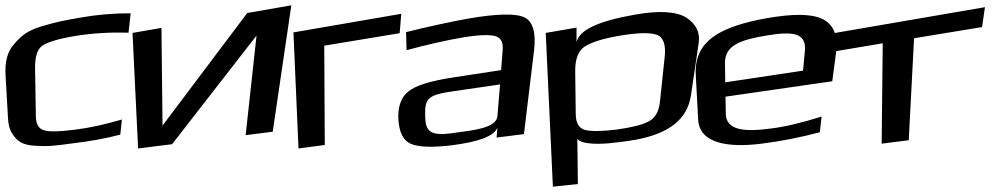

<svg xmlns="http://www.w3.org/2000/svg" viewBox="-90 -525 3741 723"><path d="M363 -18 369 -75C308 -57 250 -44 195 -37C133 -29 93 -28 74 -35C55 -41 45 -59 45 -89L42 -270C42 -311 50 -338 68 -352C87 -366 129 -379 196 -390C259 -400 325 -404 394 -402L402 -475C339 -475 276 -470 214 -459C145 -447 121 -442 64 -425C12 -409 -10 -390 -36 -360C-64 -330 -72 -288 -69 -240L-60 -82C-59 -57 -54 -37 -44 -22C-25 8 -5 21 43 24C94 27 115 24 182 15C250 7 310 -4 363 -18Z M558 18 876 -391 835 -16 937 -29 1007 -505 841 -476 522 -52 518 -420 409 -401 430 34Z M1415 -400 1421 -473 1015 -403 1034 34 1133 21 1131 -353Z M1883 -20 1921 -335C1929 -401 1917 -443 1886 -459C1855 -475 1783 -474 1673 -455C1602 -442 1523 -425 1439 -404L1441 -336C1518 -357 1589 -373 1653 -384C1713 -394 1754 -395 1775 -389C1796 -383 1805 -366 1803 -338L1797 -261L1614 -233C1530 -220 1475 -203 1447 -180C1420 -158 1408 -123 1410 -77C1413 -26 1429 5 1458 17C1487 29 1538 31 1612 22C1714 9 1772 -13 1783 -45L1780 -7ZM1511 -88C1509 -157 1523 -168 1621 -182L1793 -207L1783 -87C1779 -43 1690 -34 1630 -26L1610 -23C1530 -13 1512 -30 1511 -88Z M2226 12C2257 9 2283 5 2305 1C2421 -21 2498 -70 2512 -167L2541 -363C2547 -403 2531 -435 2494 -459C2456 -482 2391 -486 2302 -470C2163 -446 2091 -412 2081 -366V-421L1965 -401L1992 178L2086 168L2084 -2C2100 20 2173 19 2226 12ZM2395 -141C2391 -105 2377 -80 2353 -68C2329 -55 2289 -45 2231 -37C2174 -30 2134 -30 2112 -36C2089 -43 2078 -63 2078 -97L2076 -259C2076 -302 2087 -333 2111 -349C2136 -366 2181 -380 2246 -391C2312 -402 2358 -403 2383 -394C2408 -385 2418 -357 2413 -311Z M2800 -457C2620 -425 2523 -370 2530 -243L2539 -74C2544 15 2651 32 2778 16C2849 7 2922 -7 2997 -27L3004 -86C2927 -62 2863 -47 2812 -41C2715 -28 2644 -33 2643 -97L2642 -161L3044 -219L3058 -325C3075 -464 2983 -488 2800 -457ZM2795 -391C2890 -407 2947 -404 2941 -335L2934 -259L2641 -215L2640 -287C2639 -355 2700 -375 2795 -391Z M3608 -423 3619 -498 2991 -390 2996 -322 3234 -362 3230 16 3332 3 3352 -381Z"/></svg>

Font: Gamestation Warped
Style: Regular
Weight: 400
Designer: Jonas Hecksher
Foundry: Jonas Hecksher, Playtypeª, e-types AS
Version: Version 1.003